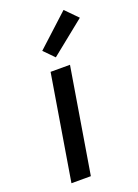

<svg xmlns="http://www.w3.org/2000/svg" viewBox="-147 -832 640 893"><g transform="rotate(-20 173.0 -385.0)"><path d="M46 0 132 -520H228L142 0ZM178 -575 129 -625 287 -770 346 -710Z"/></g></svg>

Font: Iosevka Aile Medium Oblique
Style: Regular
Weight: 500
Italic angle: -9°
Designer: Belleve Invis
Foundry: Belleve Invis
Version: Version 31.1.0; ttfautohint (v1.8.4)